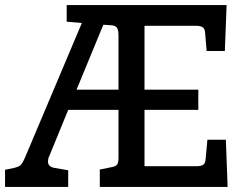

<svg xmlns="http://www.w3.org/2000/svg" viewBox="-30 -740 961 760"><path d="M439 -116V-305H240L165 -122Q160 -112 160 -100Q160 -79 188 -75L240 -66V0H-10V-68L24 -75Q44 -79 52 -87Q60 -95 71 -121L294 -649L234 -654V-720H867L860 -538H788L782 -609Q781 -626 772.5 -632Q764 -638 744 -638H542V-385H755V-305H542V-82H746Q766 -82 774.5 -88Q783 -94 784 -111L791 -187H864L871 0H365V-69L410 -78Q428 -81 433.5 -88.5Q439 -96 439 -116ZM439 -385V-600Q439 -621 433 -630Q427 -639 410 -640L379 -642L273 -385Z"/></svg>

Font: Enriqueta Medium
Style: Regular
Weight: 500
Designer: Viviana Monsalve, Gustavo Ibarra
Foundry: 72Puntos
Version: Version 2.000